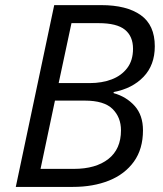

<svg xmlns="http://www.w3.org/2000/svg" viewBox="-20 -734 640 754"><path d="M42 0 192.9 -713.9H377.4Q477.1 -713.9 532.5 -674.8Q587.9 -635.7 587.9 -552.2Q587.9 -478.5 543.7 -432.4Q499.5 -386.2 426.3 -372.6V-368.2Q476.1 -354.5 508.8 -318.1Q541.5 -281.7 541.5 -222.2Q541.5 -148.9 505.9 -99.4Q470.2 -49.8 408.2 -24.9Q346.2 0 266.1 0ZM210.4 -407.7H332.5Q379.9 -407.7 418.2 -422.1Q456.5 -436.5 479.5 -466.6Q502.4 -496.6 502.4 -542.5Q502.4 -591.3 470.7 -617.2Q439 -643.1 367.2 -643.1H260.7ZM139.2 -70.8H270Q356 -70.8 405.5 -109.6Q455.1 -148.4 455.1 -222.2Q455.1 -273.4 421.9 -306.2Q388.7 -338.9 313 -338.9H195.8Z"/></svg>

Font: Open Sans
Style: Italic
Weight: 400
Italic angle: -12°
Designer: Monotype Design Team
Foundry: Monotype Imaging Inc.
Version: Version 3.000; ttfautohint (v1.8.4)